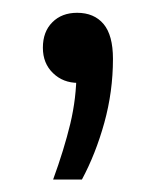

<svg xmlns="http://www.w3.org/2000/svg" viewBox="-20 -123 244 300"><path d="M63 157.5Q80 111 89.8 70.5Q99.5 30 99.5 -11L112.5 6.5H102Q78.5 6.5 62.8 -8.8Q47 -24 47 -48.5Q47 -73.5 61.8 -88.2Q76.5 -103 100.5 -103Q127 -103 141.8 -85.5Q156.5 -68 156.5 -31Q156.5 20 143 68.8Q129.5 117.5 108 157.5Z"/></svg>

Font: Encode Sans SC Condensed
Style: Regular
Weight: 400
Width: 3
Designer: Multiple Designers
Foundry: Impallari Type
Version: Version 3.002